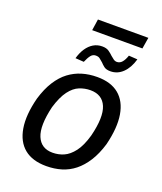

<svg xmlns="http://www.w3.org/2000/svg" viewBox="-145 -875 823 977"><g transform="rotate(20 266.5 -386.5)"><path d="M222 9Q147 9 103 -27Q59 -63 47.5 -132Q36 -201 61 -298Q78 -355 103.5 -395Q129 -435 161 -459Q193 -483 231 -494.5Q269 -506 313 -506Q387 -506 430.5 -470Q474 -434 485.5 -366Q497 -298 473 -201Q456 -144 430.5 -104Q405 -64 373.5 -39Q342 -14 304 -2.5Q266 9 222 9ZM229 -66Q261 -66 289.5 -78.5Q318 -91 343 -123.5Q368 -156 385 -216Q412 -324 389.5 -377.5Q367 -431 303 -431Q273 -431 244 -419.5Q215 -408 190.5 -375.5Q166 -343 148 -283Q122 -174 144.5 -120Q167 -66 229 -66ZM206 -721 215 -782H488L478 -721ZM221 -555 175 -558Q184 -590 199.5 -613Q215 -636 236 -648.5Q257 -661 283 -661Q306 -661 319.5 -651.5Q333 -642 343 -632Q352 -624 360.5 -618Q369 -612 379 -612Q395 -612 406.5 -625.5Q418 -639 426 -663L473 -660Q459 -611 430.5 -583.5Q402 -556 364 -556Q341 -556 329 -565.5Q317 -575 309 -584Q299 -592 291 -599Q283 -606 268 -606Q252 -606 241.5 -592.5Q231 -579 221 -555Z"/></g></svg>

Font: Nunito Sans 7pt Condensed Medium
Style: Italic
Weight: 500
Width: 3
Italic angle: -9°
Designer: Vernon Adams
Foundry: Vernon Adams
Version: Version 3.101;gftools[0.9.27]